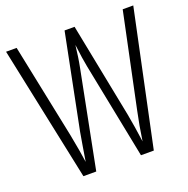

<svg xmlns="http://www.w3.org/2000/svg" viewBox="-127 -835 937 956"><g transform="rotate(-20 341.5 -357.0)"><path d="M679 -714H623L518 -214C508 -168 499 -117 491 -62C483 -122 476 -163 467 -213L368 -714H315L215 -213C209 -177 198 -115 190 -63C186 -94 177 -147 164 -214L61 -714H5L155 0H223L323 -509C331 -549 336 -584 341 -628C348 -572 353 -538 359 -508L460 0H528Z"/></g></svg>

Font: Noto Sans Lao ExtraCondensed Light
Style: Regular
Weight: 300
Width: 2
Designer: Monotype Design Team
Foundry: Monotype Imaging Inc.
Version: Version 2.003